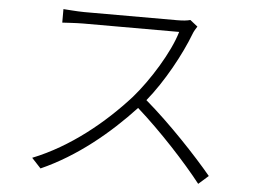

<svg xmlns="http://www.w3.org/2000/svg" viewBox="-51 -754 1101 835"><g transform="rotate(5 500.0 -336.5)"><path d="M780 -664 747 -690C734 -686 715 -684 689 -684C656 -684 315 -684 284 -684C253 -684 199 -689 193 -689V-630C197 -630 252 -634 284 -634C314 -634 671 -634 703 -634C677 -544 596 -414 527 -335C419 -215 275 -97 114 -33L154 10C309 -59 444 -171 554 -289C659 -196 775 -70 843 17L886 -21C817 -104 696 -233 587 -326C659 -414 727 -539 762 -631C765 -640 775 -657 780 -664Z"/></g></svg>

Font: Noto Sans CJK SC Light
Style: Regular
Weight: 300
Designer: Ryoko NISHIZUKA 西塚涼子 (kana, bopomofo & ideographs); Paul D. Hunt (Latin, Greek & Cyrillic); Sandoll Communications 산돌커뮤니
Foundry: Adobe
Version: Version 2.004;hotconv 1.0.118;makeotfexe 2.5.65603